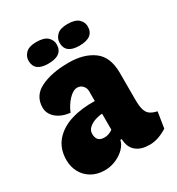

<svg xmlns="http://www.w3.org/2000/svg" viewBox="-151 -698 745 807"><g transform="rotate(-30 221.5 -294.5)"><path d="M213.9 -549.8Q213.9 -570.3 197.8 -585.7Q181.6 -601.1 144 -601.1Q108.4 -601.1 92.5 -585.2Q76.7 -569.3 76.7 -548.8Q76.7 -496.6 143.6 -496.6Q213.9 -496.6 213.9 -549.8ZM364.7 -549.8Q364.7 -570.3 348.6 -585.7Q332.5 -601.1 294.9 -601.1Q259.3 -601.1 243.4 -585.2Q227.5 -569.3 227.5 -548.8Q227.5 -496.6 294.4 -496.6Q364.7 -496.6 364.7 -549.8ZM126 10.3Q154.3 10.3 180.4 -1.2Q206.5 -12.7 223.9 -30.8Q241.2 -48.8 244.6 -67.9H251.5L252 -61.5Q254.4 -26.4 277.8 -7.3Q301.3 11.7 342.3 11.7Q383.3 11.7 428.2 -16.6L440.4 -93.8L426.8 -97.7Q411.6 -102.5 402.3 -111.1Q393.1 -119.6 388.4 -136.7Q383.8 -153.8 383.8 -182.6V-313Q383.8 -390.6 337.9 -424.3Q292 -458 218.3 -458Q135.3 -458 82.3 -431.9Q29.3 -405.8 29.3 -348.1Q29.3 -329.6 40 -313.2Q50.8 -296.9 71.5 -285.6Q92.3 -274.4 120.6 -271.5Q133.3 -302.7 155 -325.9Q176.8 -349.1 196.8 -349.1Q212.4 -349.1 222.9 -337.9Q233.4 -326.7 233.4 -311V-263.2Q170.4 -265.1 118.9 -249.3Q67.4 -233.4 36.6 -197.8Q5.9 -162.1 5.9 -107.4Q5.9 -75.2 20.3 -48.3Q34.7 -21.5 61.8 -5.6Q88.9 10.3 126 10.3ZM233.4 -201.7V-124Q213.4 -109.9 193.4 -109.9Q173.8 -109.9 164.3 -119.4Q154.8 -128.9 154.8 -149.4Q154.8 -166.5 168.5 -178.2Q182.1 -189.9 200.9 -195.8Q219.7 -201.7 233.4 -201.7Z"/></g></svg>

Font: Neuton ExtraBold
Style: Regular
Weight: 800
Designer: Brian M Zick
Foundry: Brian M Zick
Version: Version 1.560